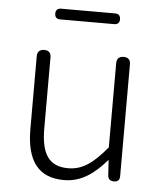

<svg xmlns="http://www.w3.org/2000/svg" viewBox="-52 -762 694 821"><g transform="rotate(5 294.5 -351.5)"><path d="M432 -338V-143C372 -71 327 -39 266 -39C184 -39 150 -90 150 -200V-505C150 -524 140 -534 121 -534C102 -534 91 -524 91 -505V-193C91 -55 143 13 253 13C327 13 382 -28 434 -88H436L440 -24C441 -8 450 0 466 0C483 0 491 -8 491 -25V-267V-505C491 -524 481 -534 462 -534C443 -534 432 -524 432 -505ZM293 -716H177C162 -716 154 -708 154 -693C154 -678 162 -670 177 -670H293H409C424 -670 432 -678 432 -693C432 -708 424 -716 409 -716Z"/></g></svg>

Font: GenSenRounded2 TW L
Style: Regular
Weight: 300
Version: Version 2.100;PS 2.1;hotconv 16.6.51;makeotf.lib2.5.65220 DE